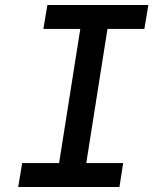

<svg xmlns="http://www.w3.org/2000/svg" viewBox="-20 -750 640 770"><path d="M53 0H459L474 -96H326L411 -634H559L575 -730H170L154 -634H302L217 -96H69Z"/></svg>

Font: JetBrains Mono SemiBold
Style: Italic
Weight: 472
Italic angle: -9°
Monospace: yes
Designer: Philipp Nurullin, Konstantin Bulenkov
Foundry: JetBrains
Version: Version 2.305